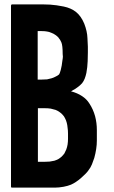

<svg xmlns="http://www.w3.org/2000/svg" viewBox="-20 -860 520 878"><path d="M422.9 -259.8Q422.9 -246.1 422.9 -217.8Q422.9 -198.2 419.9 -178.7Q417 -159.2 411.1 -137.7Q406.2 -124 400.4 -108.4Q394.5 -93.8 383.8 -80.1Q376 -68.4 351.6 -46.9Q327.1 -25.4 304.7 -15.6Q291 -9.8 270.5 -5.9Q249 -2 230.5 -2Q165 -2 35.2 -2Q33.2 -2 31.2 -2.9Q30.3 -4.9 30.3 -6.8Q30.3 -110.4 30.3 -317.4Q30.3 -489.3 30.3 -834Q30.3 -835.9 31.2 -837.9Q33.2 -839.8 35.2 -839.8Q74.2 -839.8 152.3 -839.8Q153.3 -839.8 155.3 -839.8Q157.2 -839.8 159.2 -839.8Q167 -839.8 179.7 -839.8Q193.4 -839.8 209 -838.9Q238.3 -836.9 271.5 -830.1Q304.7 -823.2 327.1 -805.7Q350.6 -787.1 365.2 -752Q378.9 -716.8 379.9 -685.5Q380.9 -669.9 381.8 -646.5Q381.8 -623 381.8 -623Q381.8 -622.1 381.8 -620.1Q381.8 -606.4 380.9 -580.1Q379.9 -552.7 375 -526.4Q372.1 -512.7 367.2 -500Q362.3 -488.3 355.5 -479.5Q345.7 -468.8 335.9 -461.9Q326.2 -454.1 311.5 -446.3Q310.5 -445.3 308.6 -444.3Q307.6 -443.4 306.6 -443.4Q305.7 -442.4 304.7 -442.4Q334 -434.6 354.5 -420.9Q376 -407.2 388.7 -386.7Q406.2 -360.4 415 -328.1Q422.9 -297.9 422.9 -265.6Q422.9 -262.7 422.9 -259.8ZM266.6 -613.3Q266.6 -652.3 260.7 -666Q254.9 -679.7 249 -685.5Q249 -686.5 248 -687.5Q242.2 -694.3 233.4 -700.2Q225.6 -706.1 214.8 -710Q204.1 -714.8 195.3 -715.8Q185.5 -717.8 170.9 -717.8Q165 -717.8 152.3 -717.8Q152.3 -643.6 152.3 -496.1Q158.2 -496.1 170.9 -496.1Q183.6 -496.1 195.3 -497.1Q206.1 -499 215.8 -502Q225.6 -504.9 234.4 -509.8Q243.2 -513.7 250 -519.5Q252.9 -522.5 257.8 -540Q262.7 -557.6 265.6 -585Q266.6 -586.9 266.6 -590.8Q267.6 -596.7 267.6 -600.6Q267.6 -605.5 266.6 -613.3ZM153.3 -120.1Q154.3 -120.1 156.2 -120.1Q166 -120.1 183.6 -120.1Q196.3 -120.1 207 -121.1Q218.8 -123 228.5 -125Q238.3 -127.9 247.1 -132.8Q254.9 -137.7 261.7 -143.6Q268.6 -150.4 274.4 -158.2Q279.3 -167 283.2 -176.8Q287.1 -187.5 289.1 -199.2Q291 -211.9 291 -225.6Q291 -233.4 291 -249Q291 -263.7 289.1 -275.4Q288.1 -288.1 285.2 -298.8Q282.2 -310.5 277.3 -319.3Q273.4 -328.1 266.6 -335Q259.8 -342.8 252 -347.7Q244.1 -353.5 234.4 -357.4Q224.6 -360.4 211.9 -363.3Q199.2 -365.2 183.6 -365.2Q173.8 -365.2 153.3 -365.2Q153.3 -283.2 153.3 -120.1Z"/></svg>

Font: Typeface
Style: Regular
Weight: 400
Version: Version 1.0